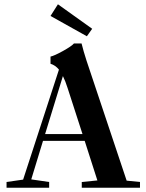

<svg xmlns="http://www.w3.org/2000/svg" viewBox="-20 -880 686 900"><path d="M387.2 -710 216.8 -805.2 251.5 -859.9 412.1 -745.1ZM10.7 0V-26.9L88.4 -38.1L256.3 -553.7Q239.7 -574.2 216.8 -581.1V-614.7Q234.9 -618.7 275.4 -641.1Q315.9 -663.6 326.7 -676.3H362.3Q371.1 -640.6 385.3 -596.7L573.7 -33.2L636.2 -26.9V0H363.3V-26.9L436.5 -34.2L377 -219.7H181.6L126.5 -39.1L210.4 -26.9V0ZM296.9 -467.3Q286.6 -500 274.9 -523.4L191.4 -251.5H366.7Z"/></svg>

Font: Elstob 18pt SemiBold
Style: Regular
Weight: 600
Designer: Peter S. Baker
Version: Version 1.015